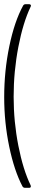

<svg xmlns="http://www.w3.org/2000/svg" viewBox="-25 -785 246 915"><path d="M82 103Q43 29 19 -86Q-5 -201 -5 -322Q-5 -447 19.5 -565Q44 -683 85 -758Q89 -765 97 -765H114Q119 -765 121.5 -761.5Q124 -758 121 -753Q85 -678 62.5 -561.5Q40 -445 40 -324Q40 -205 62.5 -90.5Q85 24 121 98Q122 100 122 103Q122 110 114 110H94Q86 110 82 103Z"/></svg>

Font: Barlow Semi Condensed ExLight
Style: Regular
Weight: 275
Width: 4
Designer: Jeremy Tribby
Foundry: Tribby Type
Version: Version 1.408